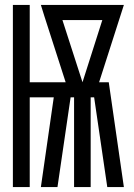

<svg xmlns="http://www.w3.org/2000/svg" viewBox="-20 -755 540 775"><path d="M32 0V-735H100V-423H245L159 -690L145 -735H480L380 -423H419L480 0H413L360 -362H346V0H279V-362H265L212 0H145L197 -362H100V0ZM313 -423 393 -674H232Z"/></svg>

Font: Iosevka MaddieWtf
Style: Regular
Weight: 400
Monospace: yes
Designer: Belleve Invis
Foundry: Belleve Invis
Version: Version 31.3.0; ttfautohint (v1.8.3)